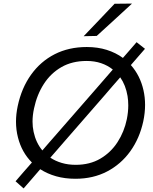

<svg xmlns="http://www.w3.org/2000/svg" viewBox="-20 -989 857 1074"><path d="M112 65 67 25Q91 -3 113.5 -28.8Q136 -54.5 158.5 -80Q101.5 -137 80.5 -220Q69.5 -262.5 69.5 -308.5Q69.5 -350.5 79 -395.5Q100.5 -497 153.8 -571.2Q207 -645.5 286 -685.8Q365 -726 465.5 -726Q526.5 -726 577.2 -710Q628 -694 667.5 -665Q686.5 -686.5 705.5 -708.5Q724.5 -730.5 744 -753L791 -716Q770.5 -692.5 750.8 -669.8Q731 -647 712 -625Q764 -566.5 782.5 -484.5Q791.5 -444.5 791.5 -402.5Q791.5 -357.5 781.5 -310.5Q761 -215.5 709 -143Q657 -70.5 579 -29.8Q501 11 402 11Q343 11 293.8 -3Q244.5 -17 205 -42.5Q182 -15.5 159 11Q135.5 37.5 112 65ZM170.5 -383Q162 -344.5 162 -309Q162 -279 168 -251.5Q181 -190.5 217 -147.5Q235 -168.5 254 -190.5Q273 -212 293 -235L515 -489.5Q540.5 -519 564.5 -546.5Q588.5 -574 611 -600Q582.5 -623 545.8 -635.5Q509 -648 464.5 -648Q383.5 -648 323.5 -613.5Q263.5 -579 225 -519Q186.5 -459 170.5 -383ZM403.5 -67Q482.5 -67 541.2 -101.5Q600 -136 637.5 -194Q675 -252 689.5 -322.5Q697.5 -362.5 697.5 -399.5Q697.5 -426.5 693.5 -451.5Q683.5 -512 652.5 -556.5Q631 -532 609.2 -507Q587.5 -482 564.5 -455L337.5 -194.5Q317.5 -171.5 299 -150Q280 -128 261.5 -107Q290 -88 325.8 -77.5Q361.5 -67 403.5 -67ZM448 -786.5Q492.5 -833 535 -877.5Q577.5 -922 621 -968L718.5 -969Q668 -922.5 619 -877.5Q569.5 -832.5 521 -788Z"/></svg>

Font: Heraclito
Style: Italic
Weight: 400
Italic angle: -12°
Designer: Kostas Bartsokas (font) & Cristiano Sobral (main changes)
Foundry: Kostas Bartsokas (font) & Cristiano Sobral (main changes)
Version: Version 1.00;July 8, 2020;FontCreator 13.0.0.2655 64-bit